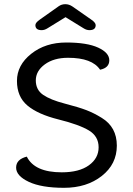

<svg xmlns="http://www.w3.org/2000/svg" viewBox="-20 -889 634 917"><path d="M458 -556Q420 -613 305 -613Q237 -613 194 -581.5Q151 -550 151 -505Q151 -460 186 -436Q221 -412 288.5 -394.5Q356 -377 392.5 -363Q429 -349 466 -326Q538 -282 538 -193.5Q538 -105 466 -48.5Q394 8 286 8Q178 8 117.5 -20.5Q57 -49 57 -88.5Q57 -128 108 -141Q145 -66 275 -66Q358 -66 404.5 -99.5Q451 -133 451 -185.5Q451 -238 404.5 -266Q358 -294 259.5 -318.5Q161 -343 111 -385Q61 -427 61 -502.5Q61 -578 129 -632Q197 -686 296.5 -686Q396 -686 449 -661.5Q502 -637 502 -601Q502 -565 458 -556ZM179 -745Q149 -745 149 -769Q149 -781 171 -796L260 -859Q274 -869 292 -869Q310 -869 326 -858L415 -796Q437 -781 437 -769Q437 -745 407 -745Q393 -745 379 -754L293 -807L207 -754Q193 -745 179 -745Z"/></svg>

Font: Merge One
Style: Regular
Weight: 400
Designer: Kosal Sen
Foundry: Philatype
Version: Version 1.001